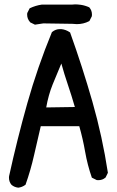

<svg xmlns="http://www.w3.org/2000/svg" viewBox="-20 -847 540 888"><path d="M21.5 -25.4Q21.5 -28.3 22 -32.2Q59.1 -201.7 106.2 -368.9Q153.3 -536.1 220.2 -698.7L221.2 -699.2Q237.3 -712.4 257.3 -712.4Q260.3 -712.4 263.2 -712.4Q284.2 -710.4 302.7 -697.8L304.2 -696.8Q361.3 -537.6 407.5 -376.2Q453.6 -214.8 479 -47.9L468.3 -25.9L467.3 -25.4Q454.1 -13.7 434.6 -13.7Q431.6 -13.7 427.2 -14.2L404.8 -25.4Q384.3 -84.5 373.8 -144.8Q363.3 -205.1 346.7 -263.2H168.5Q153.3 -198.7 137.7 -129.9Q122.1 -60.5 98.1 7.3L96.7 8.3Q82 19 64.5 21Q46.4 19 33.2 7.8Q21.5 -5.9 21.5 -25.4ZM193.8 -350.1 326.2 -352.1Q311 -404.8 294.2 -454.3Q277.3 -503.9 263.7 -553.2Q243.2 -505.4 223.4 -456.1Q203.6 -406.7 193.8 -350.1ZM105.5 -779.8Q105.5 -782.7 106 -786.6L117.2 -808.6Q145 -821.8 173.3 -825.7H313Q321.3 -826.7 326.4 -826.7Q331.5 -826.7 337.9 -826.4Q344.2 -826.2 354 -824.7Q373.5 -821.8 393.1 -813L393.6 -812Q405.3 -798.8 405.3 -779.3Q405.3 -776.4 404.8 -772L393.6 -750L392.1 -749Q366.2 -735.4 335.4 -735.4Q325.7 -735.4 314.9 -736.8L180.2 -738.8L141.6 -732.9L119.6 -743.7L119.1 -744.6Q105.5 -759.8 105.5 -779.8Z"/></svg>

Font: Bakudai
Style: Medium
Weight: 500
Version: Version 1.48